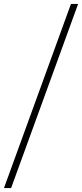

<svg xmlns="http://www.w3.org/2000/svg" viewBox="-23 -720 415 971"><path d="M372.1 -700.2 33.2 231H-2.9L335.9 -700.2Z"/></svg>

Font: Redaction
Style: Italic
Weight: 400
Designer: Jeremy Mickel / Forest Young
Foundry: MCKL
Version: Version 2.001;hotconv 1.0.113;makeotfexe 2.5.65598 DEVELOPME